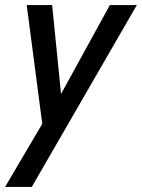

<svg xmlns="http://www.w3.org/2000/svg" viewBox="-31 -530 558 755"><path d="M-11 205 154 -75 178 -104 401 -510H507L94 205ZM141 1 74 -510H174L219 -62Z"/></svg>

Font: Instrument Sans SemiCondensed Medium
Style: Italic
Weight: 500
Width: 4
Italic angle: -13°
Designer: Rodrigo Fuenzalida
Foundry: fragTYPE
Version: Version 1.000;gftools[0.9.28]